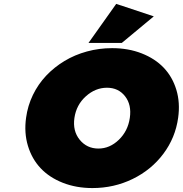

<svg xmlns="http://www.w3.org/2000/svg" viewBox="-20 -955 938 985"><path d="M113.8 -351.1Q122.1 -412.6 148.9 -468Q175.8 -523.4 217 -566.9Q258.3 -610.4 310.8 -642.1Q363.3 -673.8 425.8 -690.9Q488.3 -708 555.2 -708Q638.2 -708 706.8 -681.2Q775.4 -654.3 820.1 -607.4Q864.7 -560.5 884.8 -494.1Q904.8 -427.7 894 -351.1Q879.9 -248.5 818.1 -166Q756.3 -83.5 660.6 -36.9Q564.9 9.8 454.1 9.8Q371.1 9.8 302.2 -17.3Q233.4 -44.4 188.5 -92Q143.6 -139.6 123.3 -206.8Q103 -273.9 113.8 -351.1ZM484.9 -192.9Q543 -192.9 589.6 -237.8Q636.2 -282.7 646 -350.1Q655.8 -417.5 621.6 -461.2Q587.4 -504.9 528.8 -504.9Q469.2 -504.9 420.4 -460.9Q371.6 -417 361.8 -350.1Q352.1 -283.2 388.9 -238Q425.8 -192.9 484.9 -192.9ZM434.1 -734.9 576.2 -935.1 769 -871.1 605 -734.9Z"/></svg>

Font: Trueno UltraBlack
Style: Italic
Weight: 950
Designer: Julieta Ulanovsky
Foundry: Julieta Ulanovsky
Version: Version 3.001b | FøM Fix